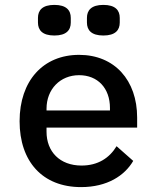

<svg xmlns="http://www.w3.org/2000/svg" viewBox="-20 -752 640 784"><path d="M311 12C418 12 489 -35 524 -95L456 -155C427 -107 380 -76 313 -76C224 -76 170 -133 170 -214V-231H540V-272C540 -424 448 -528 303 -528C156 -528 60 -422 60 -257C60 -93 153 12 311 12ZM303 -445C379 -445 429 -392 429 -311V-301H170V-308C170 -388 226 -445 303 -445ZM202 -607C251 -607 269 -629 269 -660V-679C269 -710 251 -732 202 -732C153 -732 135 -710 135 -679V-660C135 -629 153 -607 202 -607ZM402 -607C451 -607 469 -629 469 -660V-679C469 -710 451 -732 402 -732C353 -732 335 -710 335 -679V-660C335 -629 353 -607 402 -607Z"/></svg>

Font: IBM Mono Medium
Style: Regular
Weight: 500
Monospace: yes
Designer: Mike Abbink, Paul van der Laan, Pieter van Rosmalen
Foundry: Bold Monday
Version: Version 2.3